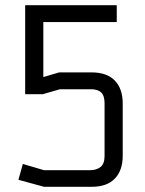

<svg xmlns="http://www.w3.org/2000/svg" viewBox="-20 -720 557 740"><path d="M77 -700H430V-635H147V-423L208 -441H333Q392 -441 422.5 -409.5Q453 -378 453 -321V-120Q453 -63 422.5 -31.5Q392 0 333 0H150L51 -27L68 -88L150 -64H326Q352 -64 367.5 -76.5Q383 -89 383 -118V-322Q383 -351 370 -363.5Q357 -376 331 -376H211L145 -357H77Z"/></svg>

Font: Strong
Style: Regular
Weight: 400
Designer: Roman Shchyukin (Gaslight Type Foundry)
Foundry: Cyreal (www.cyreal.org)
Version: Version 1.001